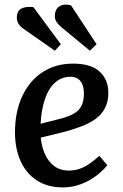

<svg xmlns="http://www.w3.org/2000/svg" viewBox="-20 -799 532 833"><path d="M297 -523Q374 -523 412 -488.5Q450 -454 450 -396Q450 -356 434.5 -328Q419 -300 392.5 -281.5Q366 -263 332.5 -250.5Q299 -238 263 -228L157 -202Q160 -165 174 -132.5Q188 -100 214 -79.5Q240 -59 278 -59Q301 -59 322 -65.5Q343 -72 365 -86.5Q387 -101 411 -123L446 -82Q434 -68 416 -51.5Q398 -35 373 -20Q348 -5 317.5 4.5Q287 14 252 14Q186 14 139.5 -16.5Q93 -47 69 -101Q45 -155 45 -225Q45 -313 76 -380.5Q107 -448 164 -485.5Q221 -523 297 -523ZM344 -393Q344 -414 338.5 -430Q333 -446 320 -456Q307 -466 286 -466Q249 -466 221 -442.5Q193 -419 176.5 -373.5Q160 -328 156 -262L246 -285Q279 -294 301 -306.5Q323 -319 333.5 -340Q344 -361 344 -393ZM244 -683Q232 -694 225 -704.5Q218 -715 218 -729Q218 -759 238 -771.5Q258 -784 288 -776L399 -607L370 -579ZM82 -674Q67 -685 60 -696.5Q53 -708 53 -721Q53 -752 73 -762Q93 -772 125 -768L244 -607L218 -579Z"/></svg>

Font: Literata 18pt Medium
Style: Italic
Weight: 500
Italic angle: -2°
Designer: Latin by Veronika Burian and Jose Scaglione. Greek by Irene Vlachou. Cyrillic by Vera Evstafieva
Foundry: TypeTogether
Version: Version 3.103;gftools[0.9.29]